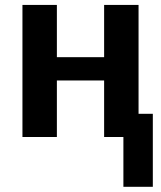

<svg xmlns="http://www.w3.org/2000/svg" viewBox="-20 -548 644 768"><path d="M207.5 -528.3V-319.3H396.5V-528.3H534.2V-92.8H591.3V199.2H473.6V0H396.5V-226.1H207.5V0H69.8V-528.3Z"/></svg>

Font: Arial
Style: Bold
Weight: 700
Designer: Steve Matteson
Foundry: Ascender Corporation
Version: Version 2.00.3